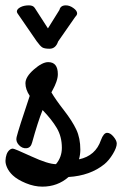

<svg xmlns="http://www.w3.org/2000/svg" viewBox="-27 -669 456 717"><path d="M93 -137Q88 -117 72 -115.5Q56 -114 43.5 -127.5Q31 -141 35 -157Q42 -186 84 -311Q68 -335 68 -358Q68 -382 99.5 -409.5Q131 -437 153 -437Q189 -437 189 -392Q189 -379 183.5 -363.5Q178 -348 171.5 -336.5Q165 -325 165 -324Q180 -298 211.5 -257.5Q243 -217 258 -185Q273 -153 273 -110Q273 -92 268 -74Q330 -87 350 -146Q360 -173 373 -173Q385 -173 397 -158.5Q409 -144 409 -133Q409 -118 394.5 -94Q380 -70 363 -56Q310 -13 229 -8Q188 28 131 28Q101 28 69.5 15Q38 2 21 -14Q7 -27 0 -42Q-7 -57 -6.5 -69.5Q-6 -82 -2.5 -92Q1 -102 7.5 -108Q14 -114 21 -114Q27 -114 90 -85Q153 -56 182 -56Q204 -82 204 -117Q204 -159 185 -191Q166 -223 132 -258Q114 -213 93 -137ZM110 -515 44 -611Q36 -621 36 -626Q36 -635 49 -642Q62 -649 81 -649Q97 -649 103 -639L152 -563L195 -632Q199 -649 219 -649Q233 -649 247 -639Q261 -629 261 -619Q261 -613 254 -606L190 -514Q181 -487 158 -487Q139 -487 131 -492Q123 -497 110 -515Z"/></svg>

Font: Grand Hotel
Style: Regular
Weight: 400
Designer: Brian J. Bonislawsky & Jim Lyles for Astigmatic (AOETI)
Foundry: Astigmatic (AOETI)
Version: Version 001.000